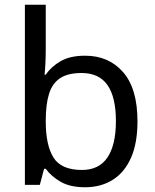

<svg xmlns="http://www.w3.org/2000/svg" viewBox="-20 -780 655 810"><path d="M173 -575Q173 -541 171.5 -511.5Q170 -482 168 -465H173Q196 -499 236 -522Q276 -545 339 -545Q439 -545 499.5 -475.5Q560 -406 560 -268Q560 -176 532.5 -114Q505 -52 455 -21Q405 10 339 10Q276 10 236 -13Q196 -36 173 -68H166L148 0H85V-760H173ZM324 -472Q267 -472 234 -450.5Q201 -429 187 -384.5Q173 -340 173 -271V-267Q173 -168 205.5 -115.5Q238 -63 326 -63Q398 -63 433.5 -116Q469 -169 469 -269Q469 -370 433.5 -421Q398 -472 324 -472Z"/></svg>

Font: uoriya05
Style: Book
Weight: 400
Designer: Jelle Bosma - Monotype Design Team
Foundry: Monotype Imaging Inc.
Version: Version 2.003